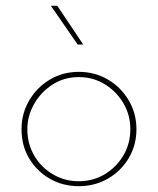

<svg xmlns="http://www.w3.org/2000/svg" viewBox="-20 -634 543 660"><path d="M54 -190Q54 -244 80.5 -289Q107 -334 151.5 -360.5Q196 -387 251 -387Q306 -387 351 -360.5Q396 -334 422.5 -289Q449 -244 449 -190Q449 -135 422.5 -90.5Q396 -46 351 -20Q306 6 251 6Q196 6 151.5 -19.5Q107 -45 80.5 -89Q54 -133 54 -190ZM74 -190Q74 -140 97.5 -99.5Q121 -59 161.5 -35Q202 -11 251 -11Q300 -11 340 -35Q380 -59 404 -99.5Q428 -140 428 -190Q428 -239 404 -279.5Q380 -320 340 -344.5Q300 -369 251 -369Q200 -369 160 -343Q120 -317 97 -276Q74 -235 74 -190ZM155 -614H177L266 -481H247Z"/></svg>

Font: Synthetic Thin
Style: Regular
Weight: 100
Designer: Santiago Orozco
Foundry: Typemade
Version: Version 2.000; ttfautohint (v1.8.4.7-5d5b)